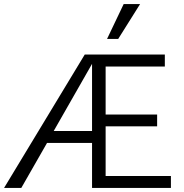

<svg xmlns="http://www.w3.org/2000/svg" viewBox="-22 -927 910 947"><path d="M396 -658H791V-599H499V-362H753V-304H499V-59H821V0H432V-222H210L83 0H-2ZM432 -281V-612L243 -281ZM588 -907H669L561 -735H506Z"/></svg>

Font: QiushuiShotai Bright
Style: Regular
Weight: 400
Designer: Christian Thalmann (Catharsis Fonts)
Version: Version 1.250;